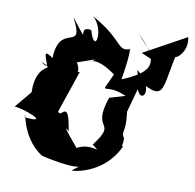

<svg xmlns="http://www.w3.org/2000/svg" viewBox="-113 -676 825 812"><g transform="rotate(10 299.5 -270.0)"><path d="M457 -367C600 -284 553 -352 614 -569C524 -435 656 -488 634 -582L452 -482C522 -452 540 -435 423 -562C550 -443 493 -402 387 -357C414 -519 390 -479 406 -492C347 -464 366 -521 222 -599C280 -551 256 -432 225 -540C154 -555 242 -452 141 -581C217 -435 89 -556 84 -395C6 -452 109 -316 40 -372C119 -336 18 -379 22 -237L-38 -165C-7 -166 133 -115 12 -128C9 -187 9 -44 113 20C113 20 277 59 285 29L246 59C245 62 383 53 443 -79C335 -97 444 1 441 -113C421 -143 447 -133 434 -226L462 -328C486 -264 535 -339 446 -408ZM261 -420C235 -383 242 -451 352 -372C304 -260 315 -337 416 -291L349 -271C295 -114 407 -185 315 -64C369 -23 311 -73 250 -38C174 -128 191 -116 205 -102C183 -246 163 -144 147 -177L208 -357C107 -342 132 -338 117 -342C270 -310 159 -433 189 -395Z"/></g></svg>

Font: Asimov Silicon
Style: Regular
Weight: 400
Designer: Google
Version: Version 2.000980; 2014